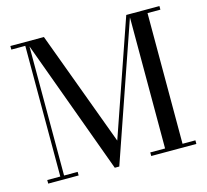

<svg xmlns="http://www.w3.org/2000/svg" viewBox="-108 -874 1088 1009"><g transform="rotate(-15 436.0 -370.0)"><path d="M36 -19.5V0H201.5V-19.5H127.5V-722L395.5 10H420L677 -733V-19.5H596.5V0H842V-19.5H772V-730.5H842V-750H661.5L445 -124.5L213.5 -750H31V-730.5H107V-19.5Z"/></g></svg>

Font: Bodoni* 11
Style: Regular
Weight: 400
Version: Version 2.3